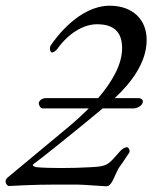

<svg xmlns="http://www.w3.org/2000/svg" viewBox="-31 -650 536 673"><path d="M1 2C92 -3 127 -3 215 -3C260 -3 248 -3 342 3C348 3 356 0 366 -21C393 -80 379 -48 422 -115C426 -122 420 -135 413 -134C399 -132 389 -119 382 -111C347 -71 343 -67 289 -64C255 -62 218 -61 183 -61C148 -61 117 -62 97 -64C90 -65 78 -70 88 -76C102 -85 254 -207 329 -270H438C449 -270 470 -280 470 -295C470 -301 462 -306 456 -306H371C429 -360 483 -431 483 -509C484 -580 435 -630 354 -630C247 -630 165 -518 147 -491C141 -482 145 -466 151 -466C157 -466 166 -473 171 -480C212 -537 265 -565 309 -565C367 -565 397 -539 397 -481C397 -424 362 -363 313 -306H129C117 -306 105 -297 105 -288C105 -282 110 -270 119 -270H280C257 -247 233 -225 209 -205L-4 -28C-19 -16 -8 2 1 2Z"/></svg>

Font: EB Garamond
Style: Italic
Weight: 400
Italic angle: -17.2°
Designer: Georg Duffner and Octavio Pardo
Foundry: Georg Duffner
Version: Version 1.000;PS 001.000;hotconv 1.0.88;makeotf.lib2.5.64775